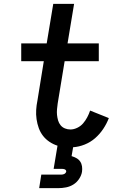

<svg xmlns="http://www.w3.org/2000/svg" viewBox="-20 -755 640 995"><path d="M183 220 194 150H294Q299 150 303 149.5Q307 149 311 147.5Q315 146 318.5 142.5Q322 139 323 135Q323 135 323 135Q323 135 323 135Q324 131 321.5 127.5Q319 124 315.5 122.5Q312 121 307.5 120.5Q303 120 299 120H258L278 0Q256 -7 236.5 -20Q217 -33 203 -51Q189 -69 181 -91Q173 -113 169.5 -137Q166 -161 167.5 -185.5Q169 -210 174 -234L207 -438H90V-530H222L256 -735H364L330 -530H492V-438H315L279 -219Q277 -204 275.5 -189Q274 -174 275.5 -159.5Q277 -145 281 -131Q285 -117 294 -106Q303 -95 316.5 -89.5Q330 -84 345 -84Q362 -84 380 -92.5Q398 -101 410.5 -115.5Q423 -130 432 -147Q441 -164 447 -182L544 -143Q533 -114 515 -87Q497 -60 473 -39Q449 -18 419 -6Q389 6 359 8Q359 8 359 8Q359 8 359 8L351 54Q364 58 376 64.5Q388 71 395.5 82Q403 93 405 107Q407 121 405 135Q402 154 390 172Q378 190 360.5 201Q343 212 322.5 216Q302 220 283 220Z"/></svg>

Font: Iosevka Slab Semibold Extended
Style: Italic
Weight: 600
Width: 7
Italic angle: -9°
Monospace: yes
Designer: Belleve Invis
Foundry: Belleve Invis
Version: Version 11.1.0; ttfautohint (v1.8.3)